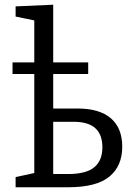

<svg xmlns="http://www.w3.org/2000/svg" viewBox="-20 -792 558 812"><path d="M46 0V-43L133 -62L125 -51V-713L133 -704L46 -722V-765L205 -772V-321L191 -333H310Q400 -333 448.5 -292Q497 -251 497 -171Q497 -90 442.5 -45Q388 0 267 0ZM205 -43 191 -56H267Q344 -56 378.5 -84.5Q413 -113 413 -169Q413 -223 383 -250Q353 -277 291 -277H191L205 -290ZM33 -479V-528H353V-479Z"/></svg>

Font: Pack4
Style: Regular
Weight: 400
Version: Version 2.002